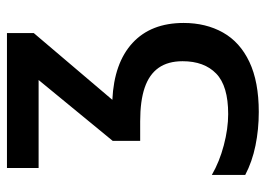

<svg xmlns="http://www.w3.org/2000/svg" viewBox="-126 -628 764 552"><g transform="rotate(-90 256.0 -352.0)"><path d="M437 -714V-637L245 -411Q351 -406 408.5 -353Q466 -300 466 -206Q466 -142 438.5 -93Q411 -44 354 -17Q297 10 210 10Q160 10 113.5 0.5Q67 -9 29 -29V-125Q67 -103 114.5 -90.5Q162 -78 204 -78Q285 -78 320.5 -112.5Q356 -147 356 -209Q356 -251 337 -278Q318 -305 280 -318Q242 -331 183 -331H127V-410L302 -623H49V-714Z"/></g></svg>

Font: Noto Sans Display SemiCondensed Medium
Style: Regular
Weight: 500
Width: 4
Designer: Monotype Design Team
Foundry: Monotype Imaging Inc.
Version: Version 2.003